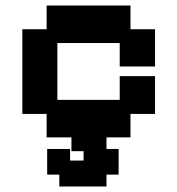

<svg xmlns="http://www.w3.org/2000/svg" viewBox="-20 -487 643 696"><path d="M149 11V-74H61V-381H149V-467H453V-381H542V-246H414V-331H188V-125H414V-211H542V-74H453V11ZM195 189V146H151V53H234V95H283V82V78V61H239V-21H366V53H410V90V109V146H366V189Z"/></svg>

Font: Pixelify Sans
Style: Bold
Weight: 700
Designer: Stefie Justprince
Foundry: Typecalism Foundryline
Version: Version 1.000